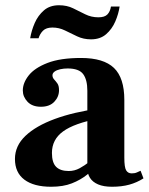

<svg xmlns="http://www.w3.org/2000/svg" viewBox="-20 -701 567 732"><path d="M407 11Q375 11 354 2Q333 -7 323 -23Q313 -39 313 -59V-355Q313 -397 297 -418.5Q281 -440 238 -440Q223 -440 209.5 -437Q196 -434 188 -428Q180 -422 180 -414Q180 -405 186.5 -398Q193 -391 199 -382.5Q205 -374 205 -357Q205 -332 187 -313Q169 -294 136 -294Q103 -294 85 -313Q67 -332 67 -356Q67 -385 89.5 -413.5Q112 -442 161 -461Q210 -480 289 -480Q375 -480 414.5 -442Q454 -404 454 -320V-100Q454 -63 461 -51.5Q468 -40 482 -40Q494 -40 501.5 -43.5Q509 -47 516 -50L527 -21Q502 -5 473 3Q444 11 407 11ZM175 11Q109 11 73 -16Q37 -43 37 -95Q37 -145 77 -183Q117 -221 189 -247.5Q261 -274 357 -287V-249Q263 -231 220.5 -200Q178 -169 178 -118Q178 -81 194 -65Q210 -49 242 -49Q264 -49 283.5 -59.5Q303 -70 319 -83.5Q335 -97 345 -107L356 -74Q337 -55 312 -35Q287 -15 254 -2Q221 11 175 11ZM327 -551Q298 -551 274 -562.5Q250 -574 227.5 -585Q205 -596 180 -596Q156 -596 144 -584Q132 -572 127 -555H95Q100 -585 112.5 -613.5Q125 -642 147.5 -661.5Q170 -681 205 -681Q235 -681 258.5 -669.5Q282 -658 305 -646.5Q328 -635 355 -635Q379 -635 389.5 -646Q400 -657 403 -676H436Q432 -648 419.5 -619Q407 -590 384.5 -570.5Q362 -551 327 -551Z"/></svg>

Font: Frank Ruhl Libre
Style: Bold
Weight: 700
Designer: Yanek Iontef
Foundry: Fontef
Version: Version 6.004